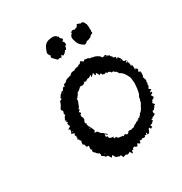

<svg xmlns="http://www.w3.org/2000/svg" viewBox="-142 -719 762 802"><g transform="rotate(-30 238.5 -318.0)"><path d="M100 -254Q98 -255 96 -260V-263L94 -266Q95 -268 100 -273Q93 -276 94 -283H92L93 -285Q94 -286 94 -287L96 -289Q98 -290 96 -295H100V-299L103 -301L105 -303Q106 -306 102 -309L104 -314L106 -321L104 -325L101 -329Q100 -332 101 -335L103 -337L104 -340Q108 -343 114 -358Q114 -361 113 -362L120 -366L126 -370L123 -376Q124 -376 125 -377Q126 -378 127 -379L129 -383Q133 -389 137 -390Q140 -398 148 -396L150 -401L154 -406Q159 -411 163 -407Q164 -408 164 -410L163 -412V-414L167 -418L172 -419Q177 -421 178 -424L182 -427L186 -430Q192 -430 193 -433Q201 -431 201 -435H207Q214 -447 231 -445Q232 -448 242 -451Q254 -453 255 -453Q256 -459 265 -457Q265 -462 268 -462L270 -464L272 -467L284 -458L290 -464L298 -462Q302 -461 306 -462Q314 -454 321 -457Q322 -456 326 -454H331Q338 -452 341 -450Q346 -450 347 -446Q351 -447 354 -441Q355 -442 356.5 -440Q358 -438 359 -434Q367 -436 368 -433Q369 -434 371 -437H376Q378 -435 378 -433L384 -429Q388 -427 391 -426Q392 -419 398 -417V-413Q404 -407 408 -410L409 -407V-404Q411 -402 411 -400Q412 -400 413 -399L414 -402V-404Q417 -402 419 -399Q423 -395 426 -388L427 -382L429 -376Q431 -376 433 -375H438Q445 -373 438 -370Q434 -369 434 -365L439 -366Q441 -367 443 -367Q448 -367 440 -362L446 -360Q444 -356 446 -351V-342L449 -345L451 -347L453 -335V-322Q454 -321 456 -323L457 -325L459 -326V-323Q461 -322 463 -320L464 -317V-314Q458 -310 462 -306Q466 -305 470 -302L469 -295V-288Q469 -280 464 -278Q469 -274 468 -266Q472 -264 471 -260L469 -256L468 -252Q472 -248 466 -242Q469 -239 467 -234L464 -229L461 -225L463 -223L465 -221Q468 -218 471 -218L468 -215L464 -213Q461 -211 459 -207Q464 -207 466 -208V-206L467 -203Q467 -202 465 -200Q461 -200 456 -195Q459 -194 463 -184L456 -177Q452 -178 450 -174L449 -170L448 -167H444Q446 -163 447 -162L449 -160L451 -158Q453 -155 451 -153Q449 -149 446 -154Q446 -146 443 -144L440 -142Q438 -140 437 -136Q432 -138 430 -135.5Q428 -133 429 -125L430 -124L431 -123Q432 -122 431 -120Q421 -113 417 -113L415 -111L413 -108Q409 -106 407 -107Q406 -105 408 -103L410 -102L412 -101L410 -99L408 -98Q404 -96 403 -92L397 -90L391 -88Q394 -84 395 -81.5Q396 -79 394.5 -78Q393 -77 389 -77V-75Q388 -74 387 -74Q385 -82 381 -82Q378 -79 377 -76L374 -68Q370 -60 363 -61Q362 -66 363 -70Q356 -69 359 -62Q358 -61 350 -64Q351 -57 345 -57H339L333 -58Q332 -54 328 -54L325 -55L321 -56Q322 -53 318 -44L315 -45L312 -46Q309 -52 306 -49Q304 -47 302 -40Q296 -38 289 -45Q280 -44 279 -35Q273 -38 272 -34V-30L271 -25Q269 -23 267 -25Q266 -26 266 -28Q264 -30 262 -36Q250 -28 246 -31L244 -33H242Q236 -33 228 -29L226 -34L224 -39Q221 -44 216 -39Q215 -43 204 -43L202 -46L199 -48Q197 -50 197 -51L196 -52V-54Q192 -61 190 -59L188 -56L185 -51Q184 -52 182 -56L180 -58L179 -60Q174 -72 165 -66Q163 -73 159 -74L155 -77Q151 -79 150 -82Q153 -86 152 -87L150 -89V-94H146Q144 -94 143 -97Q138 -99 134 -107Q130 -107 128 -113Q126 -119 131 -121Q124 -124 125 -131L126 -137Q127 -140 125 -144Q117 -141 116 -145L114 -150L113 -156Q104 -160 107 -165Q106 -170 110 -177Q103 -181 104 -187Q98 -187 98 -189L100 -192L102 -196Q99 -198 100 -200L101 -203L102 -206Q96 -206 97 -209L99 -213Q101 -217 101 -218L98 -219L94 -220Q88 -222 87 -223Q90 -225 92 -231L93 -236V-241L91 -242H89L86 -245Q93 -247 100 -254ZM160 -236Q160 -230 166 -227Q163 -226 163 -222Q163 -219 167 -218L166 -217L165 -216Q164 -215 165 -214Q168 -213 170 -211Q170 -210 168 -208L170 -207L172 -205L174 -200L176 -195Q178 -191 180 -185Q175 -183 175 -178L179 -177H185Q187 -177 194 -167Q195 -166 197 -163L202 -161Q208 -157 209 -154L212 -152L215 -150Q217 -149 219 -144Q217 -142 215 -144L213 -147Q211 -151 206 -149Q207 -148 207 -144V-141L206 -139Q206 -136 213 -140Q214 -132 217 -128.5Q220 -125 225 -126Q226 -123 234 -125Q232 -118 234.5 -116.5Q237 -115 244 -119Q245 -109 258 -109H260L263 -108Q266 -107 268 -109L270 -107L272 -104L275 -106L277 -108Q281 -110 283 -109Q283 -108 285 -106L287 -105L288 -104Q297 -104 299 -112Q307 -115 313 -112L319 -115Q324 -113 330 -118L335 -122L340 -125Q345 -125 347 -130Q354 -128 359 -136Q362 -140 369 -139Q370 -144 372 -145L375 -146Q377 -148 378 -153Q388 -157 397 -177L401 -184L405 -191Q405 -198 409 -206Q408 -212 412 -218L415 -223L417 -229Q422 -251 422 -264Q424 -272 422 -284L421 -295L419 -304L413 -316L406 -327Q399 -337 387 -342Q385 -350 380 -353L375 -356Q371 -358 370 -362L368 -361L366 -360Q363 -360 361 -361Q355 -373 344 -367L342 -373Q335 -370 333 -369Q333 -372 326 -371Q323 -372 323 -374V-376L322 -378Q322 -382 312 -376Q311 -383 308 -386Q306 -387 304 -392Q303 -390 301.5 -387Q300 -384 300 -383Q295 -388 295 -390V-393Q295 -395 293 -397Q292 -396 287.5 -392Q283 -388 280 -385Q278 -387 280 -390L281 -393L282 -395L278 -394L275 -392Q272 -390 268 -388Q265 -389 261 -388L255 -384Q246 -379 241 -386Q243 -380 239 -378L235 -376L230 -374Q226 -376 224 -374Q220 -378 213 -370L205 -363Q200 -360 198 -360Q196 -355 192 -349L188 -345Q186 -341 186 -339H181V-332L180 -325Q178 -321 177 -318L174 -310Q171 -300 165 -297Q169 -294 169 -292Q169 -290 166 -291L165 -289L163 -288Q161 -286 161 -284Q168 -281 166 -275Q162 -275 161 -272V-269L160 -266L162 -261L164 -257Q166 -250 165 -247Q162 -244 160 -236ZM187 -526 183 -530 179 -534Q169 -544 178 -548L175 -550L174 -552Q173 -555 170 -556Q172 -558 171 -560L169 -562Q168 -563 168 -564L172 -577Q176 -587 178 -590Q186 -605 201 -609L212 -611Q217 -612 224 -612Q238 -610 241 -602Q248 -602 245 -595L248 -591L251 -589Q255 -586 255 -585Q257 -581 248 -574Q254 -572 255 -566Q256 -558 255 -554H249Q250 -547 244 -537L240 -539Q238 -534 231 -527Q227 -527 225 -522Q223 -524 222 -524L220 -525Q218 -525 216 -528Q213 -526 213 -524Q213 -522 215 -520Q210 -518 208 -520Q207 -521 204 -521Q203 -521 202 -520.5Q201 -520 198.5 -519.5Q196 -519 194 -519ZM301 -586 298 -589Q297 -590 298 -591H300L303 -588V-590H301Q303 -595 309 -595Q314 -595 319 -592Q322 -598 325 -594L330 -598L334 -602Q333 -606 336 -607Q341 -609 343 -605Q348 -607 351 -601Q352 -604 356 -604L358 -603Q360 -602 361 -603Q362 -602 365 -600L367 -597L369 -596Q368 -592 373 -587Q372 -581 374 -580Q375 -570 374 -560Q378 -556 373 -553L374 -550L375 -548Q375 -544 373 -542Q370 -542 365 -539L361 -535Q356 -529 352 -530Q349 -528 345 -526H338Q332 -518 323 -517Q298 -530 293 -555Q285 -576 301 -586ZM166 -79Q167 -78 168 -79Q170 -79 170 -81Q169 -82 168 -81.5Q167 -81 166 -79ZM168 -203V-207L166 -204L165 -201Q168 -201 168 -203ZM97 -284H96L94 -283L95 -282L96 -281Q98 -280 99 -281Q99 -282 97 -284ZM375 -429Q377 -429 378 -433Q373 -431 375 -429ZM98 -230 95 -228Q96 -227 100 -227L99 -229ZM147 -389 145 -393Q144 -390 147 -389ZM419 -385Q420 -385 422 -387Q420 -387 419 -388Q418 -386 419 -385ZM465 -297 466 -299V-300H465L464 -298Q465 -298 465 -297ZM409 -400H410L409 -401H408Q407 -402 406.5 -401Q406 -400 407 -399ZM191 -155V-151Q193 -153 191 -155ZM130 -371V-372H129V-371ZM398 -409V-412L397 -411Q397 -410 398 -409ZM359 -135V-133Q365 -135 359 -135ZM417 -398 418 -399H419Q417 -401 417 -398Z"/></g></svg>

Font: Kom-post
Style: Regular
Weight: 400
Designer: @guaschetti
Foundry: guaschetti
Version: Version 1.00 December 6, 2021, initial release